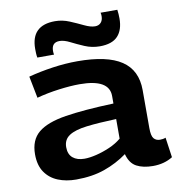

<svg xmlns="http://www.w3.org/2000/svg" viewBox="-85 -839 860 926"><g transform="rotate(-10 345.0 -376.0)"><path d="M39 -144Q39 -214 82.5 -250Q126 -286 217.5 -300.5Q309 -315 454 -320V-357Q454 -440 309 -440Q265 -440 207.5 -432.5Q150 -425 98 -411L77 -518Q134 -533 196.5 -542Q259 -551 318 -551Q463 -551 533.5 -504Q604 -457 604 -359V-173Q604 -135 615 -122Q626 -109 645 -109Q651 -109 658.5 -110Q666 -111 673 -114L687 -16Q646 10 590 10Q542 10 510 -7Q478 -24 466 -70Q415 -33 354 -11.5Q293 10 214 10Q165 10 125.5 -6Q86 -22 62.5 -56Q39 -90 39 -144ZM193 -152Q193 -117 214 -99.5Q235 -82 271 -82Q296 -82 329 -90Q362 -98 395.5 -112.5Q429 -127 454 -148V-244Q367 -241 309 -234Q251 -227 222 -208Q193 -189 193 -152ZM131 -602Q129 -613 128.5 -624Q128 -635 128 -645Q128 -760 245 -760Q281 -760 315.5 -745.5Q350 -731 380 -716.5Q410 -702 432 -702Q450 -702 460.5 -713.5Q471 -725 471 -745Q471 -755 469 -762H551Q554 -741 554 -719Q554 -663 526 -633Q498 -603 438 -603Q399 -603 364 -618Q329 -633 300.5 -647.5Q272 -662 250 -662Q211 -662 211 -620Q211 -609 213 -602Z"/></g></svg>

Font: Georama Extended SemiBold
Style: Regular
Weight: 600
Width: 7
Designer: Jean-Baptiste Levee
Foundry: Production Type
Version: Version 1.000